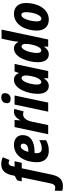

<svg xmlns="http://www.w3.org/2000/svg" viewBox="915 -1828 1045 3130"><g transform="rotate(-90 1438.0 -262.5)"><path d="M-29 240C87 240 134 164 157 55L260 -431H349L375 -548H287L295 -585C302 -620 317 -645 344 -645C361 -645 379 -639 395 -631L440 -740C407 -757 367 -765 326 -765C217 -765 169 -693 146 -587L138 -546L63 -505L47 -431H112L14 37C4 86 -13 115 -55 115C-70 115 -91 112 -106 106L-107 229C-85 237 -56 240 -29 240Z M544 10C613 10 664 -3 718 -35L719 -145C665 -116 629 -105 580 -105C531 -105 506 -132 506 -190C506 -200 507 -211 509 -222H526C704 -222 801 -293 801 -417C801 -502 740 -558 641 -558C451 -558 359 -368 359 -184C359 -60 429 10 544 10ZM528 -323C544 -398 582 -448 622 -448C648 -448 662 -432 662 -407C662 -361 631 -323 537 -323Z M815 0H964L1019 -261C1038 -351 1079 -409 1139 -409C1158 -409 1175 -405 1188 -400L1227 -552C1215 -556 1199 -558 1186 -558C1124 -558 1084 -526 1045 -458H1041L1048 -548H932Z M1393 -612C1452 -612 1485 -653 1485 -707C1485 -748 1455 -765 1414 -765C1353 -765 1321 -723 1321 -670C1321 -629 1349 -612 1393 -612ZM1183 0H1331L1447 -548H1299Z M1664 -112C1639 -112 1625 -137 1625 -184C1625 -281 1671 -434 1730 -434C1758 -434 1773 -408 1773 -366C1773 -340 1771 -312 1761 -267C1746 -194 1712 -112 1664 -112ZM1601 10C1657 10 1693 -22 1726 -68H1730L1727 0H1845L1961 -548H1839L1814 -480H1811C1790 -531 1754 -558 1702 -558C1550 -558 1474 -323 1474 -169C1474 -47 1528 10 1601 10Z M2180 -112C2154 -112 2140 -137 2140 -184C2140 -272 2184 -434 2246 -434C2273 -434 2288 -409 2288 -365C2288 -286 2250 -112 2180 -112ZM2116 10C2174 10 2207 -19 2241 -65H2245L2242 0H2360L2521 -760H2373L2337 -589C2330 -557 2325 -509 2323 -486H2320C2297 -532 2264 -558 2212 -558C2065 -558 1989 -320 1989 -169C1989 -47 2043 10 2116 10Z M2683 10C2870 10 2955 -189 2955 -361C2955 -484 2890 -558 2779 -558C2588 -558 2505 -351 2505 -185C2505 -63 2572 10 2683 10ZM2700 -111C2670 -111 2655 -137 2655 -183C2655 -278 2694 -437 2761 -437C2792 -437 2805 -409 2805 -362C2805 -258 2763 -111 2700 -111Z"/></g></svg>

Font: Noto Sans Display SemiCondensed Extra
Style: Italic
Weight: 800
Width: 4
Italic angle: -12°
Designer: Monotype Design Team
Foundry: Monotype Imaging Inc.
Version: Version 1.900